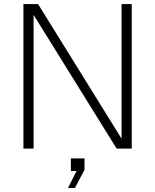

<svg xmlns="http://www.w3.org/2000/svg" viewBox="-20 -730 762 943"><path d="M95 0V-710H167L577 -49V-710H627V0H553L145 -657V0ZM314 193 356 110H328V48H395V104L348 193Z"/></svg>

Font: Geist ExtLt
Style: Regular
Weight: 400
Designer: Basement.studio, Andrés Briganti, Mateo Zaragoza
Foundry: Basement.studio, Vercel, Andrés Briganti, Guido Ferreyra, Mateo Zaragoza
Version: Version 1.401